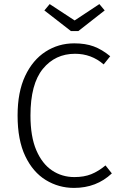

<svg xmlns="http://www.w3.org/2000/svg" viewBox="-20 -908 590 939"><path d="M342 11Q267 11 204 -27.5Q141 -66 103.5 -144.5Q66 -223 66 -343Q66 -458 103 -536.5Q140 -615 203 -655.5Q266 -696 343 -696Q398 -696 438.5 -681Q479 -666 519 -633L487 -593Q427 -645 347 -645Q250 -645 189.5 -571Q129 -497 129 -343Q129 -240 157.5 -173.5Q186 -107 234.5 -74.5Q283 -42 344 -42Q391 -42 426 -56Q461 -70 496 -99L527 -60Q452 11 342 11ZM363 -756H327L197 -857L223 -888L345 -808L466 -888L492 -857Z"/></svg>

Font: Trujillo Light
Style: Regular
Weight: 300
Designer: Fira Sans original fonts by bBox Type GmbH, Carrois Corporate GbR, & Edenspiekermann AG / Changes by Cristiano Sobral
Foundry: Fira Sans original fonts by bBox Type GmbH, Carrois Corporate GbR, & Edenspiekermann AG / Changes by Cristiano Sobral
Version: Version 4.301;July 28, 2020;FontCreator 13.0.0.2655 64-bit